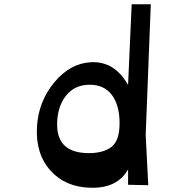

<svg xmlns="http://www.w3.org/2000/svg" viewBox="-20 -870 883 904"><path d="M583 -470 600 -850H690L666 -235L678 2L583 0V-72Q532 17 408 14Q289 12 218 -66.5Q147 -145 154 -273Q161 -392 235.5 -482Q310 -572 408 -577Q519 -583 583 -470ZM249 -283Q249 -149 399 -149Q466 -149 504.5 -178Q543 -207 543 -290Q543 -374 507 -422.5Q471 -471 402 -471Q331 -471 290 -418.5Q249 -366 249 -283Z"/></svg>

Font: OpenDyslexic
Style: Regular
Weight: 400
Designer: Abbie Gonzalez
Version: Version 0.920;hotconv 1.0.109;makeotfexe 2.5.65596